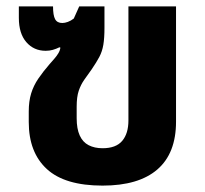

<svg xmlns="http://www.w3.org/2000/svg" viewBox="-20 -568 641 601"><path d="M301 13Q183 13 126.5 -39Q70 -91 70 -186V-219Q70 -251 77.5 -275.5Q85 -300 100 -322Q115 -344 135 -367Q142 -375 149.5 -383.5Q157 -392 162.5 -401Q168 -410 169 -419L166 -420Q156 -415 145.5 -412Q135 -409 123 -409Q86 -409 62.5 -436Q39 -463 39 -512V-548H146Q146 -520 152.5 -508Q159 -496 175 -496Q183 -496 192.5 -499.5Q202 -503 211 -510L228 -548H307V-481Q307 -449 303.5 -428Q300 -407 291 -390Q282 -373 267 -351Q254 -333 243.5 -318Q233 -303 226.5 -284Q220 -265 220 -234V-198Q220 -165 229.5 -144Q239 -123 257.5 -113.5Q276 -104 301 -104Q343 -104 362.5 -127Q382 -150 382 -191V-548H531V-187Q531 -88 472.5 -37.5Q414 13 301 13Z"/></svg>

Font: Noto Sans Thai
Style: Bold
Weight: 700
Designer: Monotype Design Team
Foundry: Monotype Imaging Inc.
Version: Version 2.001